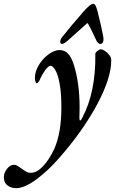

<svg xmlns="http://www.w3.org/2000/svg" viewBox="-134 -692 611 1001"><path d="M-114 233Q-114 209 -97.5 188Q-81 167 -61 167Q-52 167 -43 172.5Q-34 178 -20 188Q-5 199 4.5 204Q14 209 27 209Q58 209 90.5 174.5Q123 140 149 84Q186 1 186 -133Q186 -207 177 -255.5Q168 -304 154.5 -326.5Q141 -349 130 -349Q118 -349 101.5 -326Q85 -303 76 -282Q74 -275 68 -266.5Q62 -258 57 -258Q54 -258 51 -266Q48 -274 48 -286Q48 -319 68.5 -353Q89 -387 119.5 -409Q150 -431 176 -431Q203 -431 220.5 -412.5Q238 -394 250 -357Q281 -260 281 -132Q281 -99 280 -81V-77Q280 -64 284 -64Q289 -64 295 -78Q366 -212 363 -411Q363 -418 374 -426.5Q385 -435 392 -435Q400 -435 413 -426.5Q426 -418 436 -405Q446 -392 446 -377Q446 -285 372 -147Q298 -9 176 130Q115 200 54 244.5Q-7 289 -50 289Q-76 289 -95 274.5Q-114 260 -114 233ZM374 -635Q396 -549 405 -497Q407 -483 403 -473Q399 -463 389 -463Q375 -463 364 -490Q348 -526 326 -567Q322 -575 316 -567L229 -489Q201 -463 190 -463Q180 -463 180 -474Q180 -486 191 -500Q233 -553 300 -630Q337 -672 351 -672Q359 -672 363.5 -664Q368 -656 374 -635Z"/></svg>

Font: EB Garamond SemiBold
Style: Italic
Weight: 600
Italic angle: -17.2°
Designer: Georg Duffner and Octavio Pardo
Foundry: Georg Duffner
Version: Version 1.000